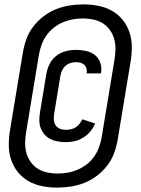

<svg xmlns="http://www.w3.org/2000/svg" viewBox="-20 -777 640 874"><path d="M241 77Q206 77 172.5 70.5Q139 64 110.5 48Q82 32 61.5 6.5Q41 -19 30.5 -50.5Q20 -82 20 -117Q20 -152 26 -187L84 -537Q89 -568 100 -598.5Q111 -629 131 -655.5Q151 -682 178 -702.5Q205 -723 235 -735Q265 -747 296.5 -752Q328 -757 359 -757Q394 -757 427.5 -750.5Q461 -744 489.5 -728Q518 -712 538.5 -686.5Q559 -661 569.5 -629.5Q580 -598 580 -563Q580 -528 574 -493L516 -143Q511 -112 500 -81.5Q489 -51 469 -24.5Q449 2 422 22.5Q395 43 365 55Q335 67 303.5 72Q272 77 241 77ZM242 13Q265 13 288 9Q311 5 333.5 -4.5Q356 -14 375.5 -29.5Q395 -45 409 -65Q423 -85 431 -107.5Q439 -130 443 -153L501 -504Q505 -528 505.5 -552.5Q506 -577 500 -599Q494 -621 480.5 -640Q467 -659 448 -671Q429 -683 405.5 -688Q382 -693 358 -693Q335 -693 312 -689Q289 -685 266.5 -675.5Q244 -666 224.5 -650.5Q205 -635 191 -615Q177 -595 169 -572.5Q161 -550 157 -527L99 -176Q95 -152 94.5 -127.5Q94 -103 100 -81Q106 -59 119.5 -40Q133 -21 152 -9Q171 3 194.5 8Q218 13 242 13ZM280 -130Q262 -130 244 -133Q226 -136 210.5 -143.5Q195 -151 183.5 -164Q172 -177 165.5 -193.5Q159 -210 159 -228Q159 -246 162 -265L191 -441Q195 -464 206 -486Q217 -508 236.5 -523Q256 -538 279.5 -544Q303 -550 325 -550Q349 -550 372 -545Q395 -540 412 -526.5Q429 -513 436.5 -491Q444 -469 440 -446Q440 -445 440 -444.5Q440 -444 440 -443H374Q374 -443 374.5 -443.5Q375 -444 375 -444Q376 -455 373.5 -465Q371 -475 363.5 -482Q356 -489 346 -491.5Q336 -494 325 -494Q313 -494 300.5 -490Q288 -486 278 -477Q268 -468 262.5 -456Q257 -444 255 -432L226 -256Q224 -242 225.5 -228.5Q227 -215 234.5 -205Q242 -195 254 -190.5Q266 -186 280 -186Q291 -186 302.5 -188.5Q314 -191 324.5 -197.5Q335 -204 342.5 -214Q350 -224 355 -234L413 -215Q405 -195 391 -178.5Q377 -162 358.5 -150.5Q340 -139 320 -134.5Q300 -130 280 -130Z"/></svg>

Font: Iosevka SS04 Semibold Extended
Style: Italic
Weight: 600
Width: 7
Italic angle: -9°
Monospace: yes
Designer: Belleve Invis
Foundry: Belleve Invis
Version: Version 19.0.0; ttfautohint (v1.8.4)